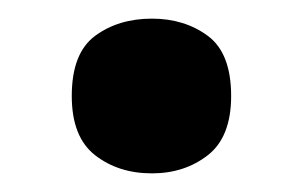

<svg xmlns="http://www.w3.org/2000/svg" viewBox="-20 -455 325 206"><path d="M57 -352Q57 -398 82 -416.5Q107 -435 143 -435Q178 -435 203 -416.5Q228 -398 228 -352Q228 -308 203 -288.5Q178 -269 143 -269Q107 -269 82 -288.5Q57 -308 57 -352Z"/></svg>

Font: Noto Sans Kayah Li
Style: Bold
Weight: 700
Designer: Monotype Design Team, Sérgio Martins
Foundry: Monotype Imaging Inc.
Version: Version 2.002; ttfautohint (v1.8.4.7-5d5b)